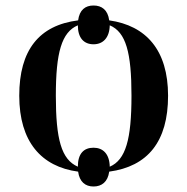

<svg xmlns="http://www.w3.org/2000/svg" viewBox="-20 -618 681 698"><path d="M320 60C350 60 372 43 377 6C517 -13 591 -103 591 -270C591 -436 511 -525 377 -544C372 -582 350 -598 320 -598C290 -598 269 -582 264 -544C122 -526 50 -436 50 -270C50 -103 130 -12 264 6C269 43 290 60 320 60ZM263 -12C203 -38 183 -112 183 -270C183 -427 204 -501 263 -526C263 -480 285 -457 320 -457C354 -457 378 -480 379 -526C438 -501 458 -427 458 -270C458 -111 437 -37 379 -12C378 -59 354 -81 320 -81C285 -81 263 -60 263 -12Z"/></svg>

Font: Noto Serif Display SemiBold
Style: Regular
Weight: 600
Designer: Monotype Design Team
Foundry: Monotype Imaging Inc.
Version: Version 2.009